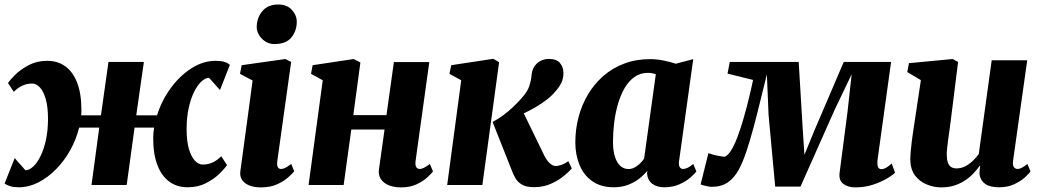

<svg xmlns="http://www.w3.org/2000/svg" viewBox="-22 -823 4630 854"><path d="M62 10Q39.5 10 24.2 5.5Q9 1 -1.5 -7L43.5 -120Q49 -113 55 -106.2Q61 -99.5 67.2 -92.8Q73.5 -86 79.5 -79Q85.5 -72 91 -65.5Q108 -66 125.5 -82Q143 -98 158 -128Q173 -158 182.2 -200.2Q191.5 -242.5 191.5 -294.5Q191.5 -346.5 181.8 -381.2Q172 -416 155.8 -433.8Q139.5 -451.5 121 -451.5Q99 -451.5 78.5 -442.5Q58 -433.5 39.5 -414.5L13.5 -453.5Q22.5 -467.5 46.2 -491Q70 -514.5 106.2 -533.5Q142.5 -552.5 188 -552.5Q234.5 -552.5 268.5 -528Q302.5 -503.5 321.2 -455Q340 -406.5 340 -335Q340 -329 340 -322.5Q340 -316 339 -310H427L460.5 -547.5H618L584 -310H676.5Q696.5 -374.5 736.5 -429.8Q776.5 -485 828.8 -518.8Q881 -552.5 937.5 -552.5Q959.5 -552.5 975 -548Q990.5 -543.5 1000.5 -534.5L956.5 -422.5Q950.5 -429.5 944.2 -436.2Q938 -443 932 -449.8Q926 -456.5 920 -463.5Q914 -470.5 907.5 -477Q891.5 -476.5 874 -460.5Q856.5 -444.5 841.5 -414.5Q826.5 -384.5 817.2 -342.2Q808 -300 808 -248Q808 -196.5 818 -161.5Q828 -126.5 844.5 -108.8Q861 -91 880 -91Q902.5 -91 922.8 -100Q943 -109 962 -128L988 -88.5Q978.5 -74.5 954.8 -51Q931 -27.5 895 -8.8Q859 10 812.5 10Q765 10 730.5 -15.5Q696 -41 677.5 -90.2Q659 -139.5 659.5 -210.5Q659.5 -221 660.5 -232.5Q661.5 -244 663.5 -255.5H576.5L541.5 0H385L419.5 -255.5H330Q317 -203 290.5 -155.2Q264 -107.5 227.5 -70.5Q191 -33.5 148.8 -11.8Q106.5 10 62 10Z M1139 10.5Q1107.5 10.5 1086 1.5Q1064.5 -7.5 1054.2 -23.5Q1044 -39.5 1047 -61Q1049.5 -81.5 1053.8 -111.2Q1058 -141 1063 -178.8Q1068 -216.5 1074.2 -261.5Q1080.5 -306.5 1087.2 -357.8Q1094 -409 1101.5 -465L1045.5 -494.5L1053 -533L1247.5 -560.5L1273 -547.5L1211.5 -107.5Q1209 -89.5 1213.2 -80.5Q1217.5 -71.5 1228 -71.5Q1237 -71.5 1247 -76.5Q1257 -81.5 1273.5 -94L1286.5 -61Q1279.5 -52 1260.8 -35Q1242 -18 1211.8 -3.8Q1181.5 10.5 1139 10.5ZM1198.5 -627Q1165.5 -627 1141.8 -652.2Q1118 -677.5 1120 -708Q1122 -747.5 1146.5 -775.2Q1171 -803 1215.5 -803Q1255 -803 1276.8 -778.5Q1298.5 -754 1298 -725Q1297.5 -685 1273.8 -656Q1250 -627 1198.5 -627Z M1826.5 -107.5Q1824 -88 1829.5 -79.8Q1835 -71.5 1845 -71.5Q1853.5 -71.5 1862.5 -76Q1871.5 -80.5 1890 -93.5L1904 -60.5Q1897.5 -51.5 1879.2 -34.5Q1861 -17.5 1831.5 -3.5Q1802 10.5 1762.5 10.5Q1730.5 10.5 1707.2 1Q1684 -8.5 1672 -26.5Q1660 -44.5 1663.5 -69.5L1688.5 -247H1540.5L1506.5 0H1350.5L1413.5 -466L1361.5 -494.5L1368.5 -533L1551.5 -560.5L1581 -545L1549.5 -311H1697L1730 -547H1887.5Z M1967 0 2029.5 -466 1977 -494.5 1985 -533 2172 -561.5 2198 -546.5 2123.5 0ZM2352.5 9.5Q2319.5 9.5 2300.5 -1.5Q2281.5 -12.5 2272.5 -27.5Q2263.5 -42.5 2258.5 -55L2169 -280.5Q2195 -294.5 2217.2 -311Q2239.5 -327.5 2259.2 -346.2Q2279 -365 2296.5 -384.5Q2324.5 -416 2332.2 -439.8Q2340 -463.5 2342 -485.5Q2344 -513 2356.2 -529.5Q2368.5 -546 2385.2 -553.5Q2402 -561 2418 -561Q2453.5 -561 2468.5 -543Q2483.5 -525 2484 -500.5Q2484.5 -473.5 2474.2 -453.5Q2464 -433.5 2451 -419.5Q2435 -399.5 2411.8 -381.2Q2388.5 -363 2362.2 -347.5Q2336 -332 2309.5 -319.5Q2283 -307 2259 -298L2292.5 -350L2399.5 -130Q2411 -107.5 2424.2 -96Q2437.5 -84.5 2450.5 -84.5Q2460 -84.5 2476 -90Q2492 -95.5 2505.5 -106.5L2521.5 -74Q2511.5 -62 2488 -42Q2464.5 -22 2430 -6.2Q2395.5 9.5 2352.5 9.5Z M2998.5 -107.5Q2996 -88 3001.2 -79.8Q3006.5 -71.5 3017 -71.5Q3024.5 -71.5 3035 -76Q3045.5 -80.5 3061.5 -93.5L3075.5 -60.5Q3068.5 -50.5 3049 -33.5Q3029.5 -16.5 3000 -3.2Q2970.5 10 2932.5 10Q2899 10 2878.5 -6.2Q2858 -22.5 2856 -51.5L2857.5 -63.5Q2843 -45.5 2821.2 -28.5Q2799.5 -11.5 2771.2 -0.8Q2743 10 2708.5 10Q2651 10 2612.8 -16.8Q2574.5 -43.5 2555.8 -89Q2537 -134.5 2537 -190Q2537 -247.5 2551.2 -301.8Q2565.5 -356 2593.2 -402.8Q2621 -449.5 2661.5 -485Q2702 -520.5 2754.5 -540.2Q2807 -560 2870 -560Q2899.5 -560 2930.8 -553.5Q2962 -547 2984 -539.5L3061.5 -560ZM2895 -493Q2887.5 -495.5 2878.8 -497.2Q2870 -499 2860 -499Q2825.5 -499 2799.5 -480.2Q2773.5 -461.5 2755.2 -429.5Q2737 -397.5 2725.8 -357.5Q2714.5 -317.5 2709.5 -274.8Q2704.5 -232 2704.5 -192.5Q2704.5 -153 2713.2 -125.8Q2722 -98.5 2737.5 -84.8Q2753 -71 2774 -71Q2783.5 -71 2792.8 -74.5Q2802 -78 2811 -84.5Q2820 -91 2828 -99.2Q2836 -107.5 2843 -117.5Z M3781.5 10.5Q3750.5 10.5 3729.2 -5Q3708 -20.5 3712.5 -55L3748 -328L3766 -492.5L3689 -331.5L3538.5 7H3426L3396.5 -312L3389 -492.5Q3373 -428.5 3358 -366.8Q3343 -305 3328 -249.8Q3313 -194.5 3297.8 -149Q3282.5 -103.5 3266 -72Q3245 -32.5 3215.8 -12.2Q3186.5 8 3144 8Q3137.5 8 3126.5 6Q3115.5 4 3105.8 1.2Q3096 -1.5 3094.5 -3.5L3129 -142Q3134 -139.5 3148.5 -135.5Q3163 -131.5 3178.5 -128.8Q3194 -126 3200 -126Q3203 -126 3206.2 -128Q3209.5 -130 3213.2 -133.2Q3217 -136.5 3220.5 -141Q3224 -145.5 3227.5 -150Q3243 -173.5 3258 -213.2Q3273 -253 3286.2 -299.5Q3299.5 -346 3310.2 -390.5Q3321 -435 3327.5 -467.5L3214 -495.5L3224 -547.5H3530.5L3549 -240.5L3556 -134.5L3599.5 -240.5L3731 -547.5H3941.5L3882 -118Q3879.5 -100 3881 -89.5Q3882.5 -79 3887 -74.8Q3891.5 -70.5 3897 -70.5Q3909.5 -70.5 3922 -78.5Q3934.5 -86.5 3944 -96L3959 -55Q3953.5 -48 3928.5 -32.2Q3903.5 -16.5 3865.5 -3Q3827.5 10.5 3781.5 10.5Z M4164 10.5Q4133 10.5 4101.8 -1.8Q4070.5 -14 4049.2 -40.8Q4028 -67.5 4027 -112Q4027 -129 4028.8 -150Q4030.5 -171 4033.5 -194Q4036.5 -217 4040 -240.8Q4043.5 -264.5 4047 -287L4074 -466.5L4013.5 -502.5L4021 -542L4215 -560.5L4239.5 -547.5L4207 -287.5Q4204.5 -266 4201.2 -243.8Q4198 -221.5 4195.2 -201Q4192.5 -180.5 4190.8 -164Q4189 -147.5 4189 -137Q4189 -114.5 4193.8 -100.8Q4198.5 -87 4208 -80.5Q4217.5 -74 4233.5 -74Q4253 -74 4271 -83.2Q4289 -92.5 4304.5 -107.2Q4320 -122 4331.5 -138L4389 -555H4547L4484 -107.5Q4481.5 -88.5 4487.5 -80Q4493.5 -71.5 4504 -71.5Q4512.5 -71.5 4521.5 -76Q4530.5 -80.5 4548 -93.5L4561.5 -61Q4555 -50.5 4536.5 -33.8Q4518 -17 4489 -3.5Q4460 10 4422.5 10Q4382 10 4361.2 -4.2Q4340.5 -18.5 4335.5 -43.5Q4335 -47 4334.8 -51.8Q4334.5 -56.5 4335 -62Q4335.5 -67.5 4336.2 -73.5Q4337 -79.5 4338 -85L4336 -85.5Q4323.5 -68.5 4307.5 -51.5Q4291.5 -34.5 4270.5 -20.5Q4249.5 -6.5 4223.2 2Q4197 10.5 4164 10.5Z"/></svg>

Font: Merriweather 36pt Black
Style: Italic
Weight: 900
Italic angle: -7.8°
Version: Version 2.101